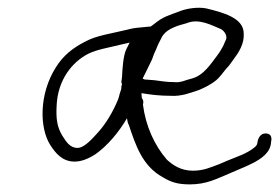

<svg xmlns="http://www.w3.org/2000/svg" viewBox="-20 -497 736 505"><path d="M127 -320C82 -249 84 -160 112 -116C126 -94 144 -72 176 -72C194 -72 212 -79 232 -92C264 -115 293 -150 314 -186C315 -179 316 -173 319 -168C337 -114 355 -60 408 -31C428 -19 445 -12 479 -12C524 -12 550 -27 584 -41L605 -50C620 -56 633 -62 645 -68C666 -79 692 -95 693 -124L694 -130C694 -140 690 -146 678 -146C665 -146 658 -133 657 -121C656 -116 654 -113 649 -109C628 -92 603 -85 577 -74L556 -65C534 -57 516 -48 487 -48C455 -48 433 -64 419 -77C386 -115 363 -166 356 -222C358 -228 357 -235 353 -239C353 -244 352 -248 352 -252C376 -248 400 -245 429 -245C443 -244 455 -246 468 -249L494 -257C513 -263 542 -278 554 -291C564 -301 571 -313 582 -324L593 -339C608 -359 623 -382 621 -409C621 -450 567 -464 522 -475C501 -479 474 -475 457 -469L438 -462C431 -459 421 -456 411 -451C395 -443 388 -435 376 -427H372L352 -425C338 -424 325 -422 315 -419C270 -408 234 -404 203 -387C172 -371 147 -352 127 -320ZM129 -220C132 -286 169 -334 213 -356C236 -367 263 -371 295 -379L321 -385L312 -367C304 -350 302 -316 301 -296V-295L300 -287C299 -284 299 -280 301 -275C299 -271 299 -267 299 -263L297 -257C294 -249 293 -241 290 -234C277 -203 259 -172 238 -149C226 -136 203 -108 184 -108C163 -108 154 -125 144 -140C130 -163 127 -185 129 -220ZM355 -290C356 -291 356 -291 356 -292C364 -308 372 -324 380 -341L385 -355C393 -371 393 -376 403 -394C411 -414 430 -423 450 -430L471 -436C504 -450 539 -429 560 -421C568 -418 581 -402 573 -390L567 -376C561 -366 559 -361 552 -352C535 -330 516 -298 483 -290C469 -287 456 -279 439 -281C417 -281 403 -284 386 -286L360 -288C359 -289 358 -289 355 -290Z"/></svg>

Font: Stray Cat
Style: ExtObl
Weight: 400
Version: Version 1.0